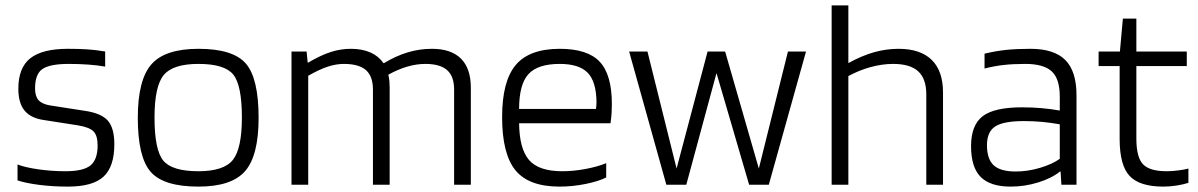

<svg xmlns="http://www.w3.org/2000/svg" viewBox="-20 -685 4442 712"><path d="M235 -448Q166 -448 138 -429.5Q110 -411 110 -357Q110 -328 123 -313.5Q136 -299 166 -294L295 -274Q356 -265 380 -237.5Q404 -210 404 -150Q404 -67 364 -30Q324 7 232 7Q175 7 125 0.5Q75 -6 45 -16V-75Q74 -64 122.5 -57Q171 -50 223 -50Q289 -50 315.5 -71.5Q342 -93 342 -146Q342 -182 327 -197.5Q312 -213 270 -220L142 -240Q94 -247 71 -275Q48 -303 48 -356Q48 -434 92.5 -469Q137 -504 232 -504Q272 -504 303.5 -502Q335 -500 370 -494V-438Q342 -443 307.5 -445.5Q273 -448 235 -448Z M939 -248Q939 -108 889 -50.5Q839 7 716 7Q587 7 539 -47.5Q491 -102 491 -248Q491 -389 541.5 -446.5Q592 -504 716 -504Q844 -504 891.5 -449.5Q939 -395 939 -248ZM553 -249Q553 -129 585.5 -89.5Q618 -50 716 -50Q810 -50 843.5 -92Q877 -134 877 -249Q877 -369 845 -408.5Q813 -448 716 -448Q621 -448 587 -406.5Q553 -365 553 -249Z M1123 0H1061V-494H1117L1121 -453H1123Q1171 -481 1207.5 -492.5Q1244 -504 1281 -504Q1323 -504 1353.5 -490.5Q1384 -477 1402 -451H1404Q1449 -478 1492.5 -491Q1536 -504 1582 -504Q1653 -504 1689.5 -467.5Q1726 -431 1726 -360V0H1664V-353Q1664 -402 1638 -425Q1612 -448 1557 -448Q1525 -448 1490.5 -438Q1456 -428 1420 -408Q1423 -396 1424 -384Q1425 -372 1425 -360V0H1363V-353Q1363 -402 1337 -425Q1311 -448 1255 -448Q1227 -448 1196 -438Q1165 -428 1123 -404Z M2228 -80V-27Q2201 -13 2152.5 -3Q2104 7 2055 7Q1941 7 1891.5 -53.5Q1842 -114 1842 -251Q1842 -384 1892.5 -444Q1943 -504 2056 -504Q2159 -504 2204 -456Q2249 -408 2249 -299Q2249 -282 2248 -266Q2247 -250 2244 -228H1905Q1906 -133 1942 -91.5Q1978 -50 2065 -50Q2107 -50 2152 -58.5Q2197 -67 2228 -80ZM2192 -307Q2191 -383 2159 -415.5Q2127 -448 2056 -448Q1974 -448 1939.5 -410Q1905 -372 1905 -281H2190Q2191 -287 2191.5 -293.5Q2192 -300 2192 -307Z M2902 -494H2969L2831 0H2758L2637 -414L2525 0H2451L2313 -494H2381L2489 -60L2604 -494H2669L2794 -60Z M3126 0H3064V-665H3126V-451Q3177 -479 3222 -491.5Q3267 -504 3312 -504Q3393 -504 3435 -463Q3477 -422 3477 -342V0H3415V-335Q3415 -393 3385 -420.5Q3355 -448 3292 -448Q3252 -448 3209.5 -436.5Q3167 -425 3126 -403Z M3728 7Q3652 7 3616.5 -29Q3581 -65 3581 -143Q3581 -221 3624 -254Q3667 -287 3770 -287Q3807 -287 3842 -284Q3877 -281 3910 -275V-327Q3910 -393 3880 -420.5Q3850 -448 3782 -448Q3736 -448 3701.5 -444Q3667 -440 3631 -431V-486Q3673 -496 3711.5 -500Q3750 -504 3801 -504Q3889 -504 3930.5 -462.5Q3972 -421 3972 -332V0H3916L3913 -49H3911Q3880 -24 3830 -8.5Q3780 7 3728 7ZM3777 -236Q3701 -236 3670.5 -216Q3640 -196 3640 -147Q3640 -95 3665 -72Q3690 -49 3746 -49Q3791 -49 3836.5 -62.5Q3882 -76 3910 -96V-224Q3877 -230 3844.5 -233Q3812 -236 3777 -236Z M4387 -60V-7Q4369 -1 4343.5 3Q4318 7 4294 7Q4206 7 4169 -32.5Q4132 -72 4132 -170V-440H4054V-494H4133L4144 -616H4194V-494H4381V-440H4194V-172Q4194 -101 4219 -75.5Q4244 -50 4306 -50Q4326 -50 4349.5 -53Q4373 -56 4387 -60Z"/></svg>

Font: Blinker Light
Style: Regular
Weight: 300
Designer: Juergen Huber
Foundry: supertype
Version: Version 1.017;hotconv 1.0.117;makeotfexe 2.5.65602